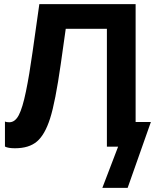

<svg xmlns="http://www.w3.org/2000/svg" viewBox="-20 -708 748 927"><path d="M496.1 -568.8H297.4L273.4 -398.9Q247.1 -214.8 221.9 -136.2Q196.8 -57.6 158.4 -24.9Q120.1 7.8 52.2 7.8Q18.6 7.8 3.9 -0.5V-121.1Q10.7 -117.7 24.9 -117.7Q52.7 -117.7 70.8 -152.3Q88.9 -187 105.2 -266.1Q121.6 -345.2 137.2 -457L169.9 -688H634.8V-119.1H708.5L596.2 199.2H474.1L550.3 0H496.1Z"/></svg>

Font: Arial
Style: Bold
Weight: 700
Designer: Steve Matteson
Foundry: Ascender Corporation
Version: Version 2.00.3